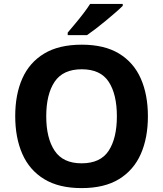

<svg xmlns="http://www.w3.org/2000/svg" viewBox="-20 -954 836 984"><path d="M738 -358Q738 -247 701.5 -164.5Q665 -82 590 -36Q515 10 398 10Q282 10 206.5 -36Q131 -82 94.5 -165Q58 -248 58 -359Q58 -470 94.5 -552Q131 -634 206.5 -679.5Q282 -725 399 -725Q515 -725 590 -679.5Q665 -634 701.5 -551.5Q738 -469 738 -358ZM217 -358Q217 -246 260 -181.5Q303 -117 398 -117Q495 -117 537 -181.5Q579 -246 579 -358Q579 -471 537 -535Q495 -599 399 -599Q303 -599 260 -535Q217 -471 217 -358ZM609 -924Q595 -910 572 -890Q549 -870 522.5 -848Q496 -826 470.5 -806.5Q445 -787 426 -774H327V-787Q343 -806 364.5 -831.5Q386 -857 407 -884.5Q428 -912 442 -934H609Z"/></svg>

Font: Noto Sans Duployan
Style: Bold
Weight: 700
Designer: David Corbett
Foundry: David Corbett
Version: Version 3.001